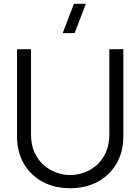

<svg xmlns="http://www.w3.org/2000/svg" viewBox="-20 -980 742 1015"><path d="M374.5 -805H311.5L371 -960H434ZM351 15Q268.5 15 205.2 -19Q142 -53 106 -115Q70 -177 70 -260V-719.5L144 -720V-269.5Q144 -213.5 163 -172.8Q182 -132 212.8 -105.8Q243.5 -79.5 280 -67Q316.5 -54.5 351 -54.5Q386 -54.5 422.5 -67Q459 -79.5 489.5 -105.8Q520 -132 539 -172.8Q558 -213.5 558 -269.5V-720H632V-260Q632 -177 596 -115.2Q560 -53.5 496.8 -19.2Q433.5 15 351 15Z"/></svg>

Font: Cns Manrope
Style: Regular
Weight: 400
Designer: Mikhail Sharanda
Foundry: Mikhail Sharanda
Version: Version 4.504